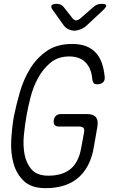

<svg xmlns="http://www.w3.org/2000/svg" viewBox="-20 -970 640 1000"><path d="M418 -281Q421 -298 413.5 -304.5Q406 -311 390 -311H287Q271 -311 264.5 -319Q258 -327 260 -344Q263 -360 272.5 -368Q282 -376 299 -376H432Q466 -376 479.5 -359.5Q493 -343 487 -309L468 -200Q459 -148 438 -108.5Q417 -69 385.5 -42.5Q354 -16 311.5 -3Q269 10 218 10Q144 10 105 -26.5Q66 -63 50.5 -118.5Q35 -174 38.5 -239.5Q42 -305 52 -362Q64 -422 83 -488.5Q102 -555 136 -611Q170 -667 223 -704Q276 -741 355 -741Q398 -741 428 -729.5Q458 -718 478.5 -696Q499 -674 510 -643Q521 -612 525 -573Q528 -553 517.5 -542Q507 -531 487 -531Q474 -531 468.5 -536.5Q463 -542 461 -555Q457 -612 426.5 -644Q396 -676 341 -676Q282 -676 242.5 -643Q203 -610 177.5 -562.5Q152 -515 138.5 -461.5Q125 -408 118 -367Q110 -322 104.5 -267.5Q99 -213 108 -165.5Q117 -118 145.5 -86.5Q174 -55 232 -55Q305 -55 347.5 -90Q390 -125 403 -200ZM277 -950Q288 -950 297 -945.5Q306 -941 312 -933L356 -877Q365 -864 376.5 -864Q388 -864 402 -877L467 -934Q476 -942 486.5 -946Q497 -950 509 -950Q531 -950 533 -942Q535 -934 517 -917L429 -835Q415 -823 397.5 -816.5Q380 -810 367 -810Q354 -810 339 -816.5Q324 -823 314 -835L256 -916Q243 -933 248.5 -941.5Q254 -950 277 -950Z"/></svg>

Font: Maple Mono ExtraLight
Style: Italic
Weight: 275
Italic angle: -10°
Monospace: yes
Designer: subframe7536
Version: Version 7.000